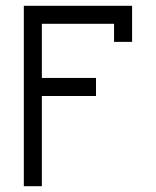

<svg xmlns="http://www.w3.org/2000/svg" viewBox="-20 -645 540 665"><path d="M312.5 -312.5V-375H125V-562.5H375V-500H437.5Q437.5 -500 437.5 -625H62.5Q62.5 -625 62.5 0H125V-312.5Z"/></svg>

Font: Unifont
Style: Regular
Weight: 500
Version: Version 15.1.04